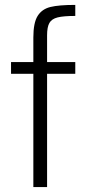

<svg xmlns="http://www.w3.org/2000/svg" viewBox="-20 -763 355 783"><path d="M25 -462V-510H116V-610Q116 -670 133.5 -698Q151 -726 185.5 -734.5Q220 -743 287 -743V-698Q239 -698 215 -692Q191 -686 181.5 -669.5Q172 -653 172 -619V-510H287V-462H172V0H116V-462Z"/></svg>

Font: Saira SemiCondensed Light
Style: Regular
Weight: 300
Width: 4
Designer: Hector Gatti with collaboration of the Omnibus-Type team
Foundry: Omnibus-Type
Version: Version 0.072; ttfautohint (v1.8)